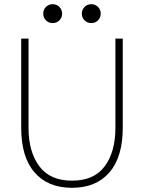

<svg xmlns="http://www.w3.org/2000/svg" viewBox="-20 -884 686 915"><path d="M323 11Q208 11 144.5 -62.5Q81 -136 81 -275V-700H116V-275Q116 -160 167.5 -91.5Q219 -23 323 -23Q428 -23 479 -91.5Q530 -160 530 -275V-700H565V-275Q565 -136 501.5 -62.5Q438 11 323 11ZM231 -774Q212 -774 199 -787Q186 -800 186 -819Q186 -838 199 -851Q212 -864 231 -864Q250 -864 263 -851Q276 -838 276 -819Q276 -800 263 -787Q250 -774 231 -774ZM415 -774Q396 -774 383 -787Q370 -800 370 -819Q370 -838 383 -851Q396 -864 415 -864Q434 -864 447 -851Q460 -838 460 -819Q460 -800 447 -787Q434 -774 415 -774Z"/></svg>

Font: Zen Kaku Gothic Antique Light
Style: Regular
Weight: 300
Designer: Yoshimichi Ohira
Foundry: Positype
Version: Version 1.001